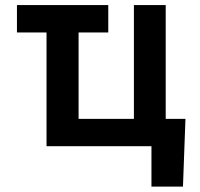

<svg xmlns="http://www.w3.org/2000/svg" viewBox="-20 -565 772 742"><path d="M398.4 -545.5V-439.6H45.5V-545.5ZM696.7 -105.5 687.1 156.2H565.3V0H526.6V-105.5ZM620.4 -545.5V0H159.8V-545.5H283.7V-105.5H497.5V-545.5Z"/></svg>

Font: InterMG SemiBold
Style: Regular
Weight: 600
Designer: Rasmus Andersson
Foundry: rsms
Version: Version 3.019;December 26, 2023;FontCreator 15.0.0.2955 64-b